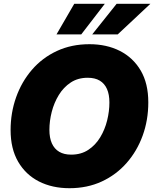

<svg xmlns="http://www.w3.org/2000/svg" viewBox="-20 -969 803 1000"><path d="M341.8 11.2Q252 11.2 182.9 -23.9Q113.8 -59.1 74.5 -126.7Q35.2 -194.3 35.2 -291.5Q35.2 -381.8 64 -462.6Q92.8 -543.5 146.5 -605.7Q200.2 -668 276.1 -703.4Q352.1 -738.8 445.8 -738.8Q535.2 -738.8 604.2 -703.9Q673.3 -668.9 712.9 -601.6Q752.4 -534.2 752.4 -436Q752.4 -343.8 723.1 -262.9Q693.8 -182.1 639.6 -120.4Q585.4 -58.6 510 -23.7Q434.6 11.2 341.8 11.2ZM350.6 -163.6Q402.3 -163.6 439.9 -188.5Q477.5 -213.4 502 -253.9Q526.4 -294.4 538.1 -342Q549.8 -389.6 549.8 -435.1Q549.8 -477.1 537.1 -505.6Q524.4 -534.2 499.5 -549.1Q474.6 -564 437 -564Q385.7 -564 348.4 -539.3Q311 -514.6 286.4 -474.4Q261.7 -434.1 249.5 -386.5Q237.3 -338.9 237.3 -292.5Q237.3 -251 250.2 -222.2Q263.2 -193.4 288.3 -178.5Q313.5 -163.6 350.6 -163.6ZM403.3 -790H274.4L366.7 -949.2H525.9ZM593.3 -790H460.4L587.4 -949.2H763.2Z"/></svg>

Font: Inter 28pt Black
Style: Italic
Weight: 900
Italic angle: -9.3988°
Designer: Rasmus Andersson
Foundry: rsms
Version: Version 4.001;git-66647c0bb